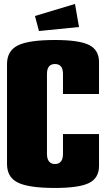

<svg xmlns="http://www.w3.org/2000/svg" viewBox="-20 -930 530 960"><path d="M174.8 -774.9 154.8 -850.1 355 -910.2 375 -794.9ZM475.1 -460H294.9V-560.1Q294.9 -609.9 254.9 -609.9Q214.8 -609.9 214.8 -560.1V-160.2Q214.8 -135.7 225.1 -122.8Q235.4 -109.9 254.9 -109.9Q274.4 -109.9 284.7 -122.8Q294.9 -135.7 294.9 -160.2V-259.8H475.1V-100.1Q475.1 -40 425.3 -15.1Q375.5 9.8 254.9 9.8Q123.5 9.8 69.3 -17.1Q15.1 -43.9 15.1 -109.9V-609.9Q15.1 -675.8 69.3 -702.9Q123.5 -730 254.9 -730Q375.5 -730 425.3 -705.1Q475.1 -680.2 475.1 -620.1Z"/></svg>

Font: Mikodacs
Style: Regular
Weight: 400
Designer: gluk (gluksza@wp.pl)
Foundry: gluk (gluksza@wp.pl)
Version: Version 0.28